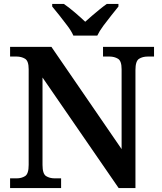

<svg xmlns="http://www.w3.org/2000/svg" viewBox="-20 -951 820 971"><path d="M31 0V-49H64Q89 -49 107 -60.5Q125 -72 125 -117V-601Q125 -643 106.5 -654Q88 -665 64 -665H31V-714H240L595 -197V-601Q595 -643 576.5 -654Q558 -665 534 -665H501V-714H759V-665H727Q701 -665 683 -653.5Q665 -642 665 -597V0H580L195 -559V-117Q195 -72 213 -60.5Q231 -49 257 -49H289V0ZM351 -771Q341 -794 321 -820.5Q301 -847 280.5 -873Q260 -899 244 -918V-931H303Q327 -915 358 -888.5Q389 -862 411 -841Q426 -855 445.5 -871.5Q465 -888 484.5 -904Q504 -920 520 -931H579V-918Q564 -899 543 -873Q522 -847 502.5 -820.5Q483 -794 472 -771Z"/></svg>

Font: Noto Nastaliq Urdu SemiBold
Style: Regular
Weight: 600
Version: Version 3.007